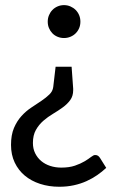

<svg xmlns="http://www.w3.org/2000/svg" viewBox="-20 -534 438 732"><path d="M385 106Q369.5 120.5 350.8 133.5Q332 146.5 310 156.5Q288 166.5 262 172.2Q236 178 206 178Q166.5 178 132.8 167Q99 156 74.5 135.5Q50 115 36 85.5Q22 56 22 18.5Q22 -19.5 33.2 -46Q44.5 -72.5 61.8 -91.5Q79 -110.5 99.5 -124Q120 -137.5 137.8 -149.5Q155.5 -161.5 168.2 -173.8Q181 -186 183 -202.5L192 -279.5H253L259 -196V-190Q259 -168 247.8 -152.5Q236.5 -137 219.2 -124.5Q202 -112 182.2 -100.2Q162.5 -88.5 145.2 -73.5Q128 -58.5 116.8 -38.5Q105.5 -18.5 105.5 11Q105.5 33 114 50.2Q122.5 67.5 137 79.8Q151.5 92 171.2 98.5Q191 105 213.5 105Q244 105 265.8 97.5Q287.5 90 302.5 81Q317.5 72 327 64.5Q336.5 57 342.5 57Q349.5 57 353.8 60Q358 63 361.5 68.5ZM162 -451.5Q162 -464.5 166.8 -476Q171.5 -487.5 179.8 -496Q188 -504.5 199.5 -509.5Q211 -514.5 224 -514.5Q237 -514.5 248.5 -509.5Q260 -504.5 268.5 -496Q277 -487.5 281.8 -476Q286.5 -464.5 286.5 -451.5Q286.5 -438 281.8 -426.8Q277 -415.5 268.5 -407Q260 -398.5 248.5 -393.8Q237 -389 224 -389Q211 -389 199.5 -393.8Q188 -398.5 179.8 -407Q171.5 -415.5 166.8 -426.8Q162 -438 162 -451.5Z"/></svg>

Font: Lato TR
Style: Regular
Weight: 400
Designer: Lukasz Dziedzic
Foundry: tyPoland Lukasz Dziedzic
Version: Version 1.104 2013